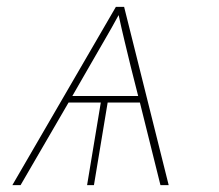

<svg xmlns="http://www.w3.org/2000/svg" viewBox="-20 -540 640 560"><path d="M16 0 318 -520H342L472 0H448L388 -241H294L254 0H234L274 -241H180L40 0ZM383 -260 361 -347Q352 -384 343 -421.5Q334 -459 326 -496Q306 -459 284 -421.5Q262 -384 241 -347L191 -260Z"/></svg>

Font: Iosevka Aile Thin
Style: Italic
Weight: 100
Italic angle: -9°
Designer: Belleve Invis
Foundry: Belleve Invis
Version: Version 31.1.0; ttfautohint (v1.8.4)